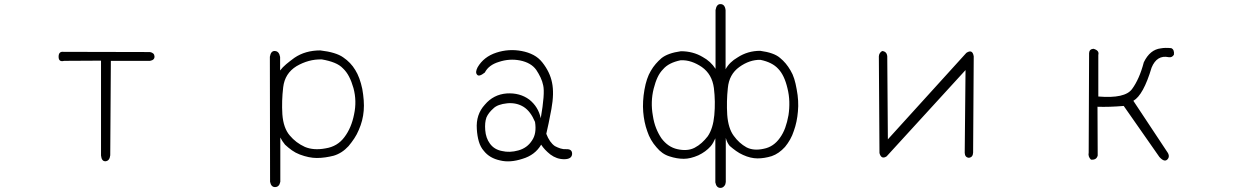

<svg xmlns="http://www.w3.org/2000/svg" viewBox="-20 -784 6040 937"><path d="M518 -26Q515 1 495 3Q476 4 473 -25V-488L293 -487Q266 -480 266 -507Q266 -534 290 -531L712 -530Q733 -526 734 -509Q735 -491 712 -487H521Z M1347 -440Q1359 -456 1377 -471Q1395 -486 1417 -502Q1470 -538 1543 -538Q1620 -529 1655 -504Q1692 -479 1714 -442Q1736 -407 1748 -350Q1753 -322 1755 -295Q1757 -268 1755 -244Q1751 -195 1731 -150Q1722 -128 1709 -108.5Q1696 -89 1681 -71Q1649 -36 1608 -24Q1588 -19 1567.5 -16Q1547 -13 1526 -13Q1488 -13 1443 -30Q1422 -38 1404.5 -50.5Q1387 -63 1371 -78Q1357 -95 1348 -113V103Q1343 129 1322 129Q1303 129 1298 103L1297 -507Q1302 -537 1322 -535Q1342 -534 1347 -506ZM1551 -494Q1518 -495 1487 -486.5Q1456 -478 1427 -461Q1370 -426 1362 -358Q1358 -324 1357 -291.5Q1356 -259 1358 -226Q1363 -159 1394 -123Q1409 -105 1427.5 -91Q1446 -77 1468 -67Q1511 -49 1569 -60Q1627 -69 1661 -115Q1695 -160 1708 -226Q1722 -291 1705 -354Q1696 -386 1683.5 -410Q1671 -434 1654 -450Q1638 -467 1612 -477.5Q1586 -488 1551 -494Z M2311 -456Q2341 -507 2402 -527Q2463 -547 2526 -535Q2558 -529 2583.5 -515.5Q2609 -502 2627 -479Q2664 -432 2674 -381Q2685 -329 2671 -252Q2664 -213 2657.5 -183Q2651 -153 2646 -131Q2662 -89 2688 -71Q2701 -64 2715 -59.5Q2729 -55 2744 -56Q2773 -57 2772 -32Q2770 -7 2733 -7Q2697 -7 2666 -30Q2636 -54 2621 -78Q2591 -27 2530 -9Q2469 11 2421 -1Q2369 -12 2341 -48Q2325 -66 2317 -93Q2309 -120 2307 -154Q2302 -225 2346 -273Q2388 -323 2453 -328Q2485 -330 2512.5 -322.5Q2540 -315 2563 -298Q2607 -263 2619 -207Q2640 -328 2631 -367Q2627 -387 2618 -406Q2609 -425 2597 -443Q2572 -478 2518 -489Q2466 -499 2415 -482Q2365 -467 2346 -430Q2317 -407 2308 -420Q2298 -431 2311 -456ZM2591 -189Q2580 -215 2566.5 -233Q2553 -251 2536 -262Q2501 -284 2456 -280Q2408 -275 2388 -255Q2364 -234 2354 -211Q2345 -186 2348 -149Q2351 -110 2371 -83Q2392 -54 2430 -47Q2467 -38 2510 -50Q2553 -62 2576 -98Q2600 -132 2591 -189Z M3521 -446Q3540 -481 3580 -504Q3629 -536 3690 -536Q3757 -527 3786 -502Q3802 -489 3814.5 -474Q3827 -459 3838 -440Q3849 -422 3856 -399.5Q3863 -377 3868 -348Q3879 -291 3874 -240Q3872 -215 3867 -191Q3862 -167 3854 -145Q3847 -123 3836 -103.5Q3825 -84 3811 -67Q3781 -34 3746 -22Q3710 -11 3677 -11Q3643 -11 3606 -28Q3588 -36 3572 -47.5Q3556 -59 3541 -72Q3528 -88 3522 -111V104Q3521 116 3516 122Q3508 133 3496 133Q3476 133 3471 106V-109Q3466 -98 3460.5 -88Q3455 -78 3448 -70Q3424 -43 3388 -26Q3349 -9 3317 -9Q3283 -9 3247 -21Q3211 -32 3184 -65Q3153 -100 3139 -143Q3131 -165 3126 -189Q3121 -213 3119 -238Q3115 -289 3125 -346Q3135 -403 3156 -438Q3167 -457 3180 -472Q3193 -487 3208 -500Q3239 -525 3303 -534Q3362 -534 3409 -506Q3448 -485 3472 -448V-735Q3477 -765 3497 -764Q3518 -763 3521 -734ZM3691 -492Q3638 -493 3588 -457Q3538 -421 3532 -354Q3525 -290 3529 -224Q3534 -157 3561 -121Q3587 -85 3623 -65Q3658 -47 3707 -58Q3755 -67 3786 -111Q3802 -133 3812 -160.5Q3822 -188 3828 -222Q3833 -255 3832 -288Q3831 -321 3823 -353Q3808 -417 3778 -448Q3749 -480 3691 -492ZM3302 -490Q3243 -478 3216 -446Q3200 -430 3189 -406.5Q3178 -383 3170 -351Q3154 -287 3166 -220Q3171 -186 3182 -158.5Q3193 -131 3208 -109Q3240 -66 3286 -56Q3335 -45 3370 -63Q3389 -73 3404.5 -87Q3420 -101 3434 -119Q3460 -157 3466 -222Q3469 -255 3468.5 -288Q3468 -321 3464 -354Q3455 -422 3405 -457Q3380 -474 3354.5 -482.5Q3329 -491 3302 -490Z M4285 -535Q4308 -533 4310 -509L4313 -104L4696 -526Q4726 -546 4732 -509L4729 -39Q4728 -16 4708 -14Q4689 -16 4688 -38L4692 -442L4307 -21Q4281 -4 4272 -37L4269 -509Q4270 -526 4285 -535Z M5316 -546Q5346 -538 5340 -516V-313Q5471 -302 5505 -350Q5522 -373 5536.5 -405.5Q5551 -438 5562 -480Q5592 -542 5645 -548Q5666 -552 5696 -549Q5712 -542 5709 -517Q5700 -502 5683 -505Q5626 -517 5600 -454Q5560 -320 5511 -292L5672 -49Q5692 -24 5679 -8Q5664 11 5638 -18L5464 -267Q5428 -264 5396 -263Q5364 -262 5336 -263L5337 -25Q5331 -2 5304 -5Q5289 -20 5293 -39L5295 -525Q5296 -544 5316 -546Z"/></svg>

Font: Yomogi
Style: Regular
Weight: 400
Designer: satsuyako
Foundry: satsuyako
Version: Version 3.100